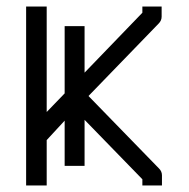

<svg xmlns="http://www.w3.org/2000/svg" viewBox="-20 -617 580 588"><path d="M178 -537H239V-394.5L416 -578V-597H475V-566Q475 -554 466 -545L251 -323L467 -101Q476 -92 476 -80V-49H416V-68L239 -250V-109H178V-247.5L123 -188V-49H60V-597H123V-274L178 -331Z"/></svg>

Font: 3270 Nerd Font
Style: Regular
Weight: 400
Monospace: yes
Version: Version 3.0.1;Nerd Fonts 3.3.0